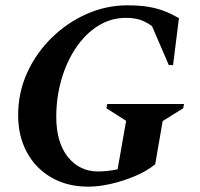

<svg xmlns="http://www.w3.org/2000/svg" viewBox="-20 -690 749 720"><path d="M311 10Q232 10 172.5 -24.5Q113 -59 80.5 -119.5Q48 -180 48 -258Q48 -343 82 -417.5Q116 -492 174.5 -549Q233 -606 306 -638Q379 -670 457 -670Q503 -670 536 -664.5Q569 -659 596 -648.5Q623 -638 651 -622L629 -446H613L550 -592Q528 -608 506 -615.5Q484 -623 452 -623Q395 -623 347 -592.5Q299 -562 264 -509.5Q229 -457 210 -390.5Q191 -324 191 -252Q191 -156 234.5 -101.5Q278 -47 348 -47Q364 -47 383 -49Q402 -51 421 -55L453 -237L379 -284L382 -300H670L667 -284L590 -236L562 -74Q530 -48 486 -29.5Q442 -11 396 -0.5Q350 10 311 10Z"/></svg>

Font: Spectral
Style: Bold Italic
Weight: 700
Italic angle: -10°
Designer: Jean-Baptiste Levee
Foundry: Production Type
Version: Version 2.001